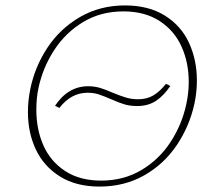

<svg xmlns="http://www.w3.org/2000/svg" viewBox="-20 -683 776 708"><path d="M83 -270Q83 -313 92 -356Q109 -438 155.5 -508Q202 -578 275.5 -620.5Q349 -663 441 -663Q528 -663 588 -625.5Q648 -588 677 -525Q706 -462 706 -386Q706 -343 697 -301Q679 -218 632 -148Q585 -78 512 -36.5Q439 5 347 5Q261 5 201.5 -32Q142 -69 112.5 -131Q83 -193 83 -270ZM667 -299Q676 -340 676 -381Q676 -452 649.5 -511Q623 -570 568.5 -605.5Q514 -641 435 -641Q352 -641 287 -602Q222 -563 180 -498.5Q138 -434 122 -359Q114 -323 114 -278Q114 -206 140 -147Q166 -88 220 -52.5Q274 -17 353 -17Q436 -17 501.5 -56Q567 -95 609 -159.5Q651 -224 667 -299ZM183 -293Q231 -365 305 -365Q328 -365 348.5 -359Q369 -353 396 -341Q425 -329 445.5 -323Q466 -317 489 -317Q522 -317 546 -331.5Q570 -346 592 -374L608 -366Q584 -330 555 -311Q526 -292 486 -292Q460 -292 439.5 -298Q419 -304 390 -317Q362 -329 344 -335Q326 -341 303 -341Q242 -341 199 -285Z"/></svg>

Font: Ysabeau Infant Extralight
Style: Italic
Weight: 200
Italic angle: -12°
Designer: Christian Thalmann (Catharsis Fonts)
Version: Version 0.003